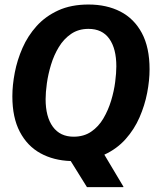

<svg xmlns="http://www.w3.org/2000/svg" viewBox="-20 -682 673 828"><path d="M355 125 285 12.5Q210.8 10 154.2 -21.2Q97.5 -52.5 65.4 -113.8Q33.3 -175 33.3 -266.7Q33.3 -315 43.8 -369.2Q54.2 -423.3 77.1 -475.4Q100 -527.5 137.9 -569.6Q175.8 -611.7 231.2 -637.1Q286.7 -662.5 361.7 -662.5Q440 -662.5 499.2 -632.1Q558.3 -601.7 591.7 -539.6Q625 -477.5 625 -383.3Q625 -335 614.6 -281.2Q604.2 -227.5 581.7 -175.8Q559.2 -124.2 521.7 -82.1Q484.2 -40 430 -15L512.5 123.3L511.7 125ZM297.5 -92.5Q341.7 -92.5 373.3 -114.2Q405 -135.8 425.8 -171.2Q446.7 -206.7 459.2 -247.9Q471.7 -289.2 476.7 -328.3Q481.7 -367.5 481.7 -395.8Q481.7 -472.5 451.2 -515Q420.8 -557.5 361.7 -557.5Q318.3 -557.5 286.7 -535.8Q255 -514.2 233.8 -479.2Q212.5 -444.2 200 -402.9Q187.5 -361.7 182.1 -322.5Q176.7 -283.3 176.7 -254.2Q176.7 -178.3 207.9 -135.4Q239.2 -92.5 297.5 -92.5Z"/></svg>

Font: Familjen Grotesk
Style: Bold Italic
Weight: 700
Italic angle: -9.46201°
Designer: Anders Wikstroem, Jonas Baeckman, Matilda Gysing, Kristian Moeller
Foundry: Familjen STHLM AB
Version: Version 2.002; ttfautohint (v1.8.4.7-5d5b)